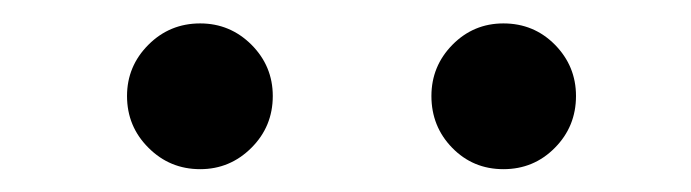

<svg xmlns="http://www.w3.org/2000/svg" viewBox="-20 -725 590 164"><path d="M151 -580.5Q176.5 -580.5 194.8 -598.8Q213 -617 213 -643Q213 -668.5 194.8 -686.8Q176.5 -705 151 -705Q125 -705 106.8 -686.8Q88.5 -668.5 88.5 -643Q88.5 -617 106.8 -598.8Q125 -580.5 151 -580.5ZM410 -580.5Q436 -580.5 454 -598.8Q472 -617 472 -643Q472 -668.5 454 -686.8Q436 -705 410 -705Q384.5 -705 366.5 -686.8Q348.5 -668.5 348.5 -643Q348.5 -617 366.2 -598.8Q384 -580.5 410 -580.5Z"/></svg>

Font: Anybody SemiExpanded Black
Style: Regular
Weight: 900
Width: 6
Version: Version 1.113;gftools[0.9.25]